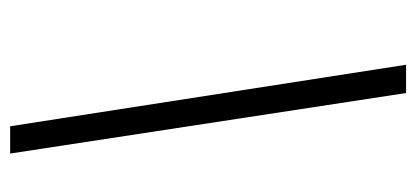

<svg xmlns="http://www.w3.org/2000/svg" viewBox="-246 -538 838 387"><g transform="rotate(90 173.5 -344.0)"><path d="M234 55 110 -743H167L289 55Z"/></g></svg>

Font: Saira Thin Light
Style: Italic
Weight: 300
Italic angle: -12°
Version: Version 1.101